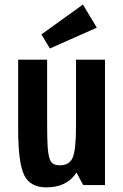

<svg xmlns="http://www.w3.org/2000/svg" viewBox="-20 -801 533 831"><path d="M184 -542.7H58.6V-244.7Q58.6 -97.1 84.4 -43.6Q110.1 10 181.3 10Q225.1 10 258.1 -6.3Q291 -22.6 311 -54.3L340.1 0H434.4V-542.7H309V-257.3Q309 -153.1 294.9 -119.4Q280.7 -85.6 239.7 -85.6Q222.1 -85.6 210.9 -91.7Q199.7 -97.9 193.9 -116.6Q188.1 -135.4 186.1 -169.9Q184 -204.3 184 -260.9ZM196 -591.1 399.1 -681.3 338.9 -781.4 159.3 -652Z"/></svg>

Font: Secuela Black
Style: Regular
Weight: 900
Designer: Fernando Haro
Foundry: deFharo
Version: Version 1.704